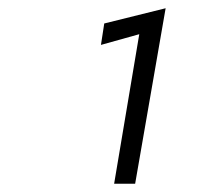

<svg xmlns="http://www.w3.org/2000/svg" viewBox="-20 -721 496 466"><path d="M225 -612 233 -664 382 -701 308 -275H257L318 -638Z"/></svg>

Font: Jost*
Style: Italic
Weight: 400
Italic angle: -10°
Version: Version 3.7